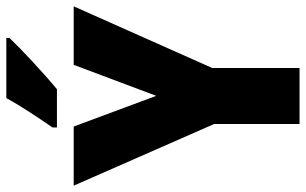

<svg xmlns="http://www.w3.org/2000/svg" viewBox="-200 -767 967 607"><g transform="rotate(-90 283.5 -463.5)"><path d="M467 -917V-927H277C253 -883 217 -829 184 -781V-767H305C357 -810 434 -882 467 -917ZM284 -453 187 -714H0L195 -270V0H372V-276L567 -714H382Z"/></g></svg>

Font: Noto Sans Sinhala UI Condensed Black
Style: Regular
Weight: 900
Width: 3
Designer: Jelle Bosma - Monotype Design Team
Foundry: Monotype Imaging Inc.
Version: Version 2.006